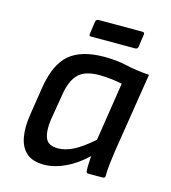

<svg xmlns="http://www.w3.org/2000/svg" viewBox="-101 -729 731 822"><g transform="rotate(15 264.5 -317.5)"><path d="M169 12Q117 12 90 -12.5Q63 -37 55.5 -80.5Q48 -124 57 -180L77 -308Q94 -412 146.5 -456.5Q199 -501 301 -501Q355 -501 400.5 -490.5Q446 -480 504 -476L448 -123Q444 -95 440.5 -66.5Q437 -38 437 -10Q437 0 425 0H363Q353 0 353 -10Q352 -26 353 -43Q354 -60 355 -76Q310 -33 261.5 -10.5Q213 12 169 12ZM208 -71Q241 -71 276.5 -89Q312 -107 361 -150L401 -409Q379 -414 350.5 -417Q322 -420 300 -420Q236 -420 207 -391Q178 -362 168 -301L148 -181Q141 -131 152.5 -101Q164 -71 208 -71ZM222 -570Q212 -570 214 -580L222 -636Q224 -647 235 -647H430Q440 -647 438 -636L430 -580Q428 -570 417 -570Z"/></g></svg>

Font: Sofia Sans Medium
Style: Italic
Weight: 500
Italic angle: -9°
Version: Version 4.101